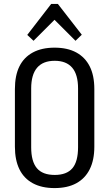

<svg xmlns="http://www.w3.org/2000/svg" viewBox="-20 -951 557 979"><path d="M258 8Q193 8 147.5 -16.5Q102 -41 79 -88Q56 -135 56 -203V-497Q56 -566 79 -612.5Q102 -659 147.5 -683.5Q193 -708 258 -708Q324 -708 369 -683.5Q414 -659 437.5 -612.5Q461 -566 461 -497V-203Q461 -135 437.5 -88Q414 -41 369 -16.5Q324 8 258 8ZM259 -59Q320 -59 349 -93Q378 -127 378 -200V-500Q378 -571 348 -606Q318 -641 259 -641Q199 -641 169 -605.5Q139 -570 139 -500V-200Q139 -128 168 -93.5Q197 -59 259 -59ZM119 -773 241 -931H275L397 -774L365 -743L242 -866H274L151 -743Z"/></svg>

Font: Pathway Extreme Condensed
Style: Regular
Weight: 400
Width: 3
Version: Version 1.001;gftools[0.9.26]